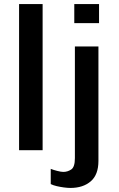

<svg xmlns="http://www.w3.org/2000/svg" viewBox="-20 -740 585 946"><path d="M74 0V-720H190V0ZM327 186Q313 186 294.5 183.5Q276 181 259 177Q242 173 230 167V92Q242 97 261.5 102Q281 107 292 107Q313 107 331 95Q349 83 349 39V-511H465V53Q465 121 427 153.5Q389 186 327 186ZM346 -626V-720H468V-626Z"/></svg>

Font: Chivo Medium
Style: Regular
Weight: 500
Designer: Hector Gatti
Foundry: Omnibus-Type
Version: Version 2.002